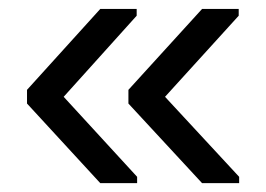

<svg xmlns="http://www.w3.org/2000/svg" viewBox="-20 -479 596 430"><path d="M432.6 -68.8 267.6 -247.1V-277.8L432.6 -459H514.6V-443.8L349.6 -262.2L515.6 -83V-68.8ZM204.6 -68.8 40.5 -247.1V-277.8L204.6 -459H286.1V-443.8L122.6 -262.2L287.1 -83V-68.8Z"/></svg>

Font: Arial
Style: Regular
Weight: 400
Designer: Steve Matteson
Foundry: Ascender Corporation
Version: Version 2.00.3